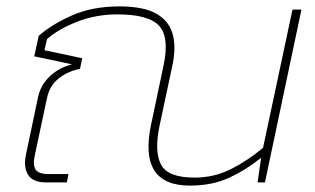

<svg xmlns="http://www.w3.org/2000/svg" viewBox="-20 -570 984 600"><path d="M573 10Q412 10 452 -180L491 -365Q510 -453 477.5 -489Q445 -525 347 -525Q280 -525 222 -502.5Q164 -480 127 -448L119 -413L237 -388L230 -355Q191 -347 163 -324.5Q135 -302 127 -264L89 -86Q82 -55 91 -40.5Q100 -26 133 -26H194L189 0H123Q83 0 68 -23.5Q53 -47 61 -86L99 -267Q107 -304 135 -331Q163 -358 205 -369L87 -394L101 -458Q142 -494 205.5 -522Q269 -550 353 -550Q429 -550 469 -527Q509 -504 520 -462Q531 -420 518 -362L478 -174Q462 -95 483.5 -55Q505 -15 588 -15Q649 -15 701.5 -41.5Q754 -68 802 -108L894 -540H922L808 0H785L796 -77Q749 -39 696 -14.5Q643 10 573 10Z"/></svg>

Font: Kanit Thin
Style: Italic
Weight: 250
Italic angle: -12°
Designer: Katatrad Team
Foundry: CadsonDemak
Version: Version 2.000; ttfautohint (v1.8.3)